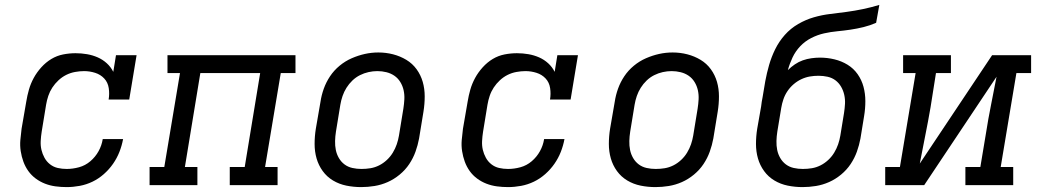

<svg xmlns="http://www.w3.org/2000/svg" viewBox="-20 -755 4240 783"><path d="M252 8Q229 8 206.5 5Q184 2 163.5 -6Q143 -14 125.5 -27Q108 -40 95.5 -57.5Q83 -75 75.5 -95.5Q68 -116 64.5 -138.5Q61 -161 63 -184Q65 -207 68 -230L87 -340Q91 -365 98 -389.5Q105 -414 117.5 -437Q130 -460 148.5 -480.5Q167 -501 189.5 -514.5Q212 -528 237.5 -533Q263 -538 288 -538Q312 -538 335 -534Q358 -530 378.5 -521Q399 -512 415.5 -497Q432 -482 442 -462L453 -530H537L507 -349H423Q427 -372 423.5 -395.5Q420 -419 405 -435Q390 -451 368 -458Q346 -465 323 -465Q305 -465 286 -461.5Q267 -458 250 -449.5Q233 -441 218.5 -427.5Q204 -414 193.5 -398Q183 -382 177 -364Q171 -346 168 -328L150 -218Q147 -199 146 -180Q145 -161 149 -144Q153 -127 161.5 -111.5Q170 -96 184 -85Q198 -74 215.5 -70Q233 -66 252 -66Q277 -66 302.5 -73Q328 -80 348.5 -97.5Q369 -115 382 -138.5Q395 -162 399 -188H482Q477 -161 467 -135.5Q457 -110 441 -87Q425 -64 403.5 -45Q382 -26 357 -14Q332 -2 305 3Q278 8 252 8Z M590 0V-74H650L714 -457H663V-530H1185V-457H1125L1061 -74H1112V0H917V-74H978L1041 -457H797L734 -74H785V0Z M1453 8Q1422 8 1392.5 2Q1363 -4 1338 -19Q1313 -34 1296 -57.5Q1279 -81 1271 -109Q1263 -137 1263 -168Q1263 -199 1268 -230L1287 -340Q1291 -367 1300.5 -393.5Q1310 -420 1326 -444Q1342 -468 1365 -487Q1388 -506 1414.5 -517.5Q1441 -529 1468 -535Q1495 -541 1523 -541Q1554 -541 1583 -533.5Q1612 -526 1637 -511Q1662 -496 1679 -472.5Q1696 -449 1704 -421Q1712 -393 1712 -362Q1712 -331 1707 -300L1689 -190Q1684 -163 1674.5 -136.5Q1665 -110 1649 -86Q1633 -62 1610 -43Q1587 -24 1561 -12.5Q1535 -1 1507.5 3.5Q1480 8 1453 8ZM1454 -66Q1473 -66 1491 -69Q1509 -72 1526 -80.5Q1543 -89 1557.5 -102.5Q1572 -116 1582 -132.5Q1592 -149 1598 -166.5Q1604 -184 1607 -202L1625 -312Q1628 -331 1629 -350Q1630 -369 1626 -387Q1622 -405 1612.5 -420.5Q1603 -436 1588.5 -446Q1574 -456 1556 -460.5Q1538 -465 1519 -465Q1501 -465 1483 -461Q1465 -457 1448 -448.5Q1431 -440 1417 -426.5Q1403 -413 1393 -397Q1383 -381 1377 -363.5Q1371 -346 1368 -328L1350 -218Q1347 -199 1346.5 -180Q1346 -161 1349.5 -143.5Q1353 -126 1362 -110.5Q1371 -95 1385 -84.5Q1399 -74 1417 -70Q1435 -66 1454 -66Z M2052 8Q2029 8 2006.5 5Q1984 2 1963.5 -6Q1943 -14 1925.5 -27Q1908 -40 1895.5 -57.5Q1883 -75 1875.5 -95.5Q1868 -116 1864.5 -138.5Q1861 -161 1863 -184Q1865 -207 1868 -230L1887 -340Q1891 -365 1898 -389.5Q1905 -414 1917.5 -437Q1930 -460 1948.5 -480.5Q1967 -501 1989.5 -514.5Q2012 -528 2037.5 -533Q2063 -538 2088 -538Q2112 -538 2135 -534Q2158 -530 2178.5 -521Q2199 -512 2215.5 -497Q2232 -482 2242 -462L2253 -530H2337L2307 -349H2223Q2227 -372 2223.5 -395.5Q2220 -419 2205 -435Q2190 -451 2168 -458Q2146 -465 2123 -465Q2105 -465 2086 -461.5Q2067 -458 2050 -449.5Q2033 -441 2018.5 -427.5Q2004 -414 1993.5 -398Q1983 -382 1977 -364Q1971 -346 1968 -328L1950 -218Q1947 -199 1946 -180Q1945 -161 1949 -144Q1953 -127 1961.5 -111.5Q1970 -96 1984 -85Q1998 -74 2015.5 -70Q2033 -66 2052 -66Q2077 -66 2102.5 -73Q2128 -80 2148.5 -97.5Q2169 -115 2182 -138.5Q2195 -162 2199 -188H2282Q2277 -161 2267 -135.5Q2257 -110 2241 -87Q2225 -64 2203.5 -45Q2182 -26 2157 -14Q2132 -2 2105 3Q2078 8 2052 8Z M2653 8Q2622 8 2592.5 2Q2563 -4 2538 -19Q2513 -34 2496 -57.5Q2479 -81 2471 -109Q2463 -137 2463 -168Q2463 -199 2468 -230L2487 -340Q2491 -367 2500.5 -393.5Q2510 -420 2526 -444Q2542 -468 2565 -487Q2588 -506 2614.5 -517.5Q2641 -529 2668 -535Q2695 -541 2723 -541Q2754 -541 2783 -533.5Q2812 -526 2837 -511Q2862 -496 2879 -472.5Q2896 -449 2904 -421Q2912 -393 2912 -362Q2912 -331 2907 -300L2889 -190Q2884 -163 2874.5 -136.5Q2865 -110 2849 -86Q2833 -62 2810 -43Q2787 -24 2761 -12.5Q2735 -1 2707.5 3.5Q2680 8 2653 8ZM2654 -66Q2673 -66 2691 -69Q2709 -72 2726 -80.5Q2743 -89 2757.5 -102.5Q2772 -116 2782 -132.5Q2792 -149 2798 -166.5Q2804 -184 2807 -202L2825 -312Q2828 -331 2829 -350Q2830 -369 2826 -387Q2822 -405 2812.5 -420.5Q2803 -436 2788.5 -446Q2774 -456 2756 -460.5Q2738 -465 2719 -465Q2701 -465 2683 -461Q2665 -457 2648 -448.5Q2631 -440 2617 -426.5Q2603 -413 2593 -397Q2583 -381 2577 -363.5Q2571 -346 2568 -328L2550 -218Q2547 -199 2546.5 -180Q2546 -161 2549.5 -143.5Q2553 -126 2562 -110.5Q2571 -95 2585 -84.5Q2599 -74 2617 -70Q2635 -66 2654 -66Z M3253 8Q3222 8 3192.5 2Q3163 -4 3138 -19Q3113 -34 3096 -57.5Q3079 -81 3071 -109Q3063 -137 3063 -168Q3063 -199 3068 -230L3084 -321Q3085 -331 3086.5 -340Q3088 -349 3090 -359Q3095 -392 3101 -424.5Q3107 -457 3116.5 -490Q3126 -523 3141.5 -554.5Q3157 -586 3180.5 -612.5Q3204 -639 3235 -657Q3266 -675 3299 -684.5Q3332 -694 3365.5 -698Q3399 -702 3432.5 -706.5Q3466 -711 3499.5 -718Q3533 -725 3566 -735L3553 -662Q3528 -651 3501.5 -644.5Q3475 -638 3448 -634Q3421 -630 3394.5 -627.5Q3368 -625 3341 -619Q3314 -613 3288.5 -600Q3263 -587 3243.5 -566.5Q3224 -546 3212 -520.5Q3200 -495 3193 -469Q3206 -482 3221.5 -492.5Q3237 -503 3254 -509Q3271 -515 3289 -517.5Q3307 -520 3324 -520Q3354 -520 3383 -513Q3412 -506 3436.5 -491Q3461 -476 3477.5 -452.5Q3494 -429 3501.5 -401Q3509 -373 3509 -342.5Q3509 -312 3504 -282L3489 -190Q3484 -163 3474.5 -136.5Q3465 -110 3449 -86Q3433 -62 3410 -43Q3387 -24 3361 -12.5Q3335 -1 3307.5 3.5Q3280 8 3253 8ZM3254 -66Q3273 -66 3291 -69Q3309 -72 3326 -80.5Q3343 -89 3357.5 -102.5Q3372 -116 3382 -132.5Q3392 -149 3398 -166.5Q3404 -184 3407 -202L3422 -294Q3425 -313 3426 -331.5Q3427 -350 3423 -368Q3419 -386 3410 -401.5Q3401 -417 3387 -427.5Q3373 -438 3355 -442Q3337 -446 3318 -446Q3300 -446 3282.5 -443Q3265 -440 3248 -432Q3231 -424 3216.5 -411.5Q3202 -399 3191.5 -383.5Q3181 -368 3175 -350.5Q3169 -333 3166 -315L3150 -218Q3147 -199 3146.5 -180Q3146 -161 3149.5 -143.5Q3153 -126 3162 -110.5Q3171 -95 3185 -84.5Q3199 -74 3217 -70Q3235 -66 3254 -66Z M3590 0V-74H3650L3714 -457H3663V-530H3858V-457H3797L3775 -318Q3765 -260 3753.5 -203Q3742 -146 3731 -88L4026 -530H4185V-457H4125L4061 -74H4112V0H3917V-74H3978L4001 -212Q4010 -270 4021.5 -327Q4033 -384 4044 -442L3749 0Z"/></svg>

Font: Iosevka Curly Slab ExObl
Style: Regular
Weight: 400
Width: 7
Italic angle: -9°
Monospace: yes
Designer: Belleve Invis
Foundry: Belleve Invis
Version: Version 11.1.0; ttfautohint (v1.8.3)